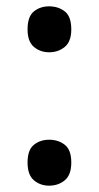

<svg xmlns="http://www.w3.org/2000/svg" viewBox="-20 -572 312 606"><path d="M67 -59Q67 -99 87 -115Q107 -131 135 -131Q164 -131 184.5 -115Q205 -99 205 -59Q205 -20 184.5 -3Q164 14 135 14Q107 14 87 -3Q67 -20 67 -59ZM67 -479Q67 -520 87 -536Q107 -552 135 -552Q164 -552 184.5 -536Q205 -520 205 -479Q205 -441 184.5 -424Q164 -407 135 -407Q107 -407 87 -424Q67 -441 67 -479Z"/></svg>

Font: Noto Sans Symbols Medium
Style: Regular
Weight: 500
Version: Version 2.002